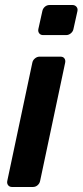

<svg xmlns="http://www.w3.org/2000/svg" viewBox="-20 -746 330 766"><path d="M28 0Q18 0 12.5 -7Q7 -14 9 -24L109 -496Q111 -506 119.5 -513Q128 -520 138 -520H221Q232 -520 237 -513Q242 -506 240 -496L140 -24Q138 -14 130 -7Q122 0 111 0ZM152 -606Q142 -606 136.5 -613Q131 -620 133 -630L149 -702Q151 -712 159 -719Q167 -726 178 -726H269Q279 -726 285 -719Q291 -712 289 -702L273 -630Q271 -620 262.5 -613Q254 -606 244 -606Z"/></svg>

Font: Rubik Medium
Style: Italic
Weight: 500
Italic angle: -12°
Designer: Hubert and Fischer
Foundry: Hubert and Fischer
Version: Version 2.300;gftools[0.9.30]